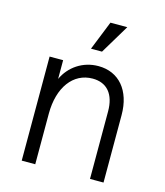

<svg xmlns="http://www.w3.org/2000/svg" viewBox="-109 -808 764 891"><g transform="rotate(15 273.0 -362.5)"><path d="M407 -324V0H472V-324C472 -442 409 -516 310 -516C235 -516 173 -473 144 -410V-500H79V0H144V-243C144 -370 206 -453 299 -453C368 -453 407 -407 407 -324ZM255 -585H308L392 -725H311Z"/></g></svg>

Font: Uncut Sans Book
Style: Regular
Weight: 350
Designer: Kasper Nordkvist
Foundry: UNCUT.wtf
Version: Version 1.304;Glyphs 3.2 (3246)